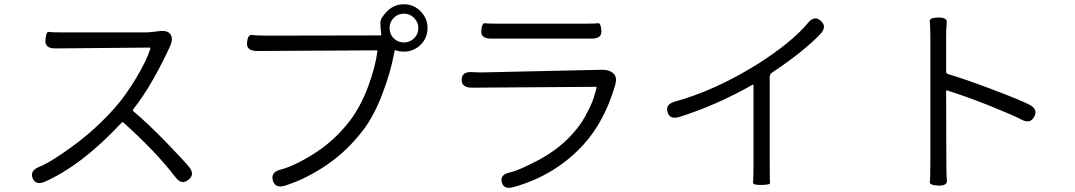

<svg xmlns="http://www.w3.org/2000/svg" viewBox="-20 -847 5040 900"><path d="M863 -4Q831 22 802 -17Q712 -135 558 -273Q554 -276 550 -272Q366 -74 192 4Q148 24 133 -12Q119 -47 164 -65Q218 -86 332 -170Q432 -245 517 -340Q569 -399 617 -479Q667 -562 685 -619Q686 -624 681 -624L239 -620Q189 -620 193 -660Q196 -700 209 -697.5Q222 -695 287 -695H657Q679 -695 701 -698L725 -701Q766 -706 779 -686Q793 -666 777 -630Q744 -557 700 -479Q652 -394 604 -334Q601 -330 605 -326Q676 -266 763 -176Q841 -95 865 -66Q896 -29 863 -4Z M1317 23Q1270 38 1259 -1Q1248 -40 1295 -52Q1365 -70 1463 -134Q1549 -190 1617 -277Q1668 -342 1706 -442Q1739 -531 1749 -606Q1750 -611 1745 -611L1184 -608Q1135 -608 1138 -647Q1141 -686 1161.5 -683Q1182 -680 1232 -680L1763 -681Q1768 -681 1767 -686V-689Q1763 -715 1763 -741Q1763 -762 1795 -794.5Q1827 -827 1873 -827Q1919 -827 1951.5 -794Q1984 -761 1984 -715Q1984 -669 1951.5 -637Q1919 -605 1873 -605Q1852 -605 1836 -611Q1831 -613 1830 -609Q1829 -604 1824 -581Q1810 -508 1776 -417Q1734 -303 1680 -234Q1608 -141 1519 -79Q1420 -10 1317 23ZM1873 -648Q1901 -648 1921 -667.5Q1941 -687 1941 -715Q1941 -743 1921 -763Q1901 -783 1873 -783Q1845 -783 1825.5 -763Q1806 -743 1806 -715Q1806 -687 1825.5 -667.5Q1845 -648 1873 -648Z M2387 30Q2341 43 2332 7Q2323 -29 2371 -39Q2409 -47 2500 -94.5Q2591 -142 2655 -210Q2699 -257 2722 -300Q2733 -321 2744 -342Q2763 -380 2776 -435Q2777 -440 2772 -440L2192 -436Q2143 -436 2144 -474Q2145 -512 2193 -509L2215 -508Q2238 -507 2261 -508L2800 -520Q2836 -521 2855 -503Q2875 -486 2863 -446Q2814 -278 2715 -169Q2582 -24 2387 30ZM2282 -666Q2233 -666 2236 -703Q2239 -740 2252.5 -738Q2266 -736 2319 -736H2715Q2773 -736 2784.5 -738Q2796 -740 2799 -703Q2802 -666 2753 -666Z M3550 20Q3507 21 3509.5 6.5Q3512 -8 3512 -74V-447Q3512 -452 3508 -450Q3337 -353 3165 -299Q3119 -285 3109 -322Q3098 -358 3144 -371Q3330 -422 3527 -544Q3689 -646 3767 -739Q3798 -777 3828 -749Q3858 -722 3825 -687Q3744 -603 3598 -506Q3588 -499 3588 -487V-74Q3588 1 3590 10Q3592 19 3550 20Z M4378 23Q4336 21 4338.5 6Q4341 -9 4341 -87V-670Q4341 -729 4338 -746.5Q4335 -764 4378 -765Q4421 -765 4418 -742Q4415 -719 4415 -670V-512Q4415 -503 4423 -500Q4516 -472 4639 -425Q4765 -377 4804 -357Q4847 -336 4828 -300Q4809 -264 4767 -287Q4736 -304 4615 -353Q4506 -396 4420 -423Q4415 -425 4415 -420L4416 -87Q4416 -25 4418.5 -0.5Q4421 24 4378 23Z"/></svg>

Font: Resource Han Rounded JP Normal
Style: Regular
Weight: 350
Designer: Cyano Hao (round all glyphs); Ryoko NISHIZUKA 西塚涼子 (kana, bopomofo & ideographs); Paul D. Hunt (Latin, Greek & Cyrillic)
Foundry: Cyano Hao
Version: 0.990